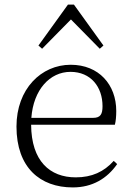

<svg xmlns="http://www.w3.org/2000/svg" viewBox="-20 -805 576 839"><path d="M298 14C384 14 448 -25 492 -88L477 -102C434 -54 381 -30 311 -30C198 -30 117 -101 116 -260H482C486 -275 488 -296 488 -320C488 -435 412 -522 289 -522C160 -522 52 -416 52 -252C52 -73 155 14 298 14ZM117 -290C126 -413 198 -491 288 -491C377 -491 428 -425 428 -341C428 -306 419 -290 387 -290ZM416 -592 432 -606 303 -785H277L148 -606L164 -592L290 -720Z"/></svg>

Font: Noto Serif CJK HK ExtraLight
Style: Regular
Weight: 200
Designer: Ryoko NISHIZUKA 西塚涼子 (kana & ideographs); Frank Grießhammer (Latin, Greek & Cyrillic); Wenlong ZHANG 张文龙 (bopomofo); San
Foundry: Adobe
Version: Version 2.001;hotconv 1.1.0;makeotfexe 2.6.0